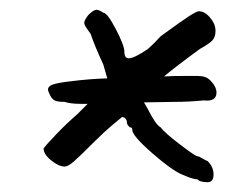

<svg xmlns="http://www.w3.org/2000/svg" viewBox="-20 -375 462 392"><path d="M336 -167 274 -166 282 -152Q298 -120 308 -115Q316 -104 347.5 -80Q379 -56 383 -56Q386 -56 392.5 -52Q399 -48 404 -46Q416 -34 416 -19Q416 -3 404 -3Q388 -3 383 -9Q377 -9 368.5 -12Q360 -15 351 -19Q330 -28 290 -63Q250 -98 250 -110Q250 -113 249 -114Q248 -115 245 -115Q244 -116 241.5 -119Q239 -122 239 -126Q239 -130 236 -133Q233 -136 229 -136Q224 -132 208 -118.5Q192 -105 175 -88Q143 -56 131 -45.5Q119 -35 112 -35Q100 -35 84.5 -47.5Q69 -60 69 -72Q74 -79 94.5 -100.5Q115 -122 138 -142L159 -163H144Q124 -163 112 -167Q98 -167 92.5 -169.5Q87 -172 83 -179Q78 -189 78 -192Q78 -199 88 -202.5Q98 -206 124 -209Q163 -214 199 -215L191 -243Q173 -282 165 -306Q159 -314 155.5 -319.5Q152 -325 152 -329Q152 -333 160 -344Q171 -355 177 -355Q182 -355 191 -349Q199 -349 216.5 -315.5Q234 -282 234 -269Q234 -256 243 -256Q254 -256 282 -275Q293 -285 299.5 -292Q306 -299 308 -301Q320 -310 345.5 -328Q371 -346 378 -349Q383 -352 386 -352Q398 -352 409 -339Q420 -326 420 -312Q420 -300 414 -293Q408 -286 388 -275Q336 -237 315 -219Q333 -220 360 -220Q365 -220 379 -220Q393 -220 399.5 -217.5Q406 -215 412 -208Q422 -197 422 -186Q422 -167 396 -170Q366 -167 336 -167Z"/></svg>

Font: Caveat
Style: Regular
Weight: 400
Designer: Pablo Impallari
Foundry: Pablo Impallari
Version: Version 1.500; ttfautohint (v1.6)